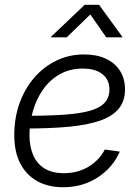

<svg xmlns="http://www.w3.org/2000/svg" viewBox="-20 -765 578 795"><path d="M241.2 10.3Q180.2 10.3 134.8 -14.6Q89.4 -39.6 64.2 -87.6Q39.1 -135.7 39.1 -205.6Q39.1 -276.4 60.8 -337.2Q82.5 -397.9 121.8 -443.4Q161.1 -488.8 213.9 -514.2Q266.6 -539.6 328.1 -539.6Q380.9 -539.6 418.7 -521.7Q456.5 -503.9 477.1 -471.4Q497.6 -439 497.6 -395Q497.6 -346.2 471.2 -314.5Q444.8 -282.7 392.6 -264.9Q340.3 -247.1 263.4 -240Q186.5 -232.9 85.4 -232.9L93.3 -285.6Q183.6 -285.6 248 -290.3Q312.5 -294.9 353.3 -306.6Q394 -318.4 413.6 -339.8Q433.1 -361.3 433.1 -395Q433.1 -434.1 404.5 -457.5Q376 -481 322.8 -481Q268.1 -481 226.6 -457Q185.1 -433.1 157.5 -393.3Q129.9 -353.5 116 -304.2Q102.1 -254.9 102.1 -204.1Q102.1 -159.7 116.7 -124.3Q131.3 -88.9 162.8 -68.4Q194.3 -47.9 244.6 -47.9Q302.2 -47.9 346.9 -75Q391.6 -102.1 414.1 -146L476.1 -137.2Q447.3 -71.3 384.8 -30.5Q322.3 10.3 241.2 10.3ZM256.3 -610.4H190.4L190.9 -612.3L330.6 -745.1H390.1L486.8 -612.3L486.3 -610.4H419.9L354 -705.1Z"/></svg>

Font: Inter 24pt Light
Style: Italic
Weight: 300
Italic angle: -9.3988°
Designer: Rasmus Andersson
Foundry: rsms
Version: Version 4.001;git-66647c0bb